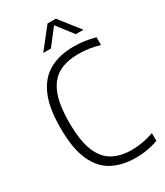

<svg xmlns="http://www.w3.org/2000/svg" viewBox="-231 -1038 982 1141"><g transform="rotate(-30 260.0 -468.0)"><path d="M352 9Q260.5 9 192.8 -26.5Q125 -62 87.8 -144.8Q50.5 -227.5 50.5 -369Q50.5 -506.5 87.5 -590Q124.5 -673.5 193.8 -711.2Q263 -749 359.5 -749Q434 -749 506 -728.5V-675Q468 -687 432.2 -691.8Q396.5 -696.5 359.5 -696.5Q280 -696.5 224.8 -666Q169.5 -635.5 140.8 -564.2Q112 -493 112 -371Q112 -244.5 141.5 -173.2Q171 -102 225.2 -72.8Q279.5 -43.5 355 -43.5Q427 -43.5 506 -70.5V-17.5Q473 -5.5 434 1.8Q395 9 352 9ZM185 -806 294.5 -945H351.5L461 -806H408.5L323 -916.5L237.5 -806Z"/></g></svg>

Font: Encode Sans SmCnd Lt
Style: Regular
Weight: 300
Width: 4
Designer: Multiple Designers
Foundry: Impallari Type
Version: Version 3.002; ttfautohint (v1.8.3) -l 8 -r 50 -G 200 -x 14 